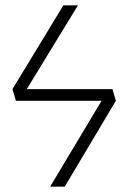

<svg xmlns="http://www.w3.org/2000/svg" viewBox="-20 -704 484 724"><path d="M404 -368H81L274 -684H219L27 -368L40 -324H363L169 0H224L417 -324Z"/></svg>

Font: Fira Sans ExtraLight
Style: Regular
Weight: 200
Designer: bBox Type GmbH & Carrois Corporate GbR & Edenspiekermann AG
Foundry: bBox Type GmbH & Carrois Corporate GbR & Edenspiekermann AG
Version: Version 4.300;PS 004.300;hotconv 1.0.88;makeotf.lib2.5.64775